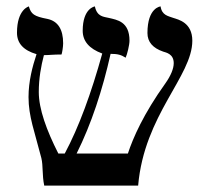

<svg xmlns="http://www.w3.org/2000/svg" viewBox="-20 -579 652 599"><path d="M580 -452C580 -509 536 -518 521 -523C505 -529 485 -531 481 -559C481 -559 440 -556 440 -476C440 -448 457 -429 489 -418C498 -415 522 -411 522 -382C522 -365 513 -343 496 -319C428 -224 395 -149 379 -100H219C265 -192 300 -299 325 -411C347 -411 358 -408 372 -399C377 -410 384 -439 384 -452C384 -512 345 -517 320 -523C304 -527 283 -526 276 -559C276 -559 238 -554 238 -483C238 -451 258 -427 299 -412C265 -289 226 -182 182 -100H162C125 -173 101 -239 101 -292C101 -334 108 -373 117 -407C134 -407 145 -409 172 -409C174 -415 177 -433 177 -444C177 -487 161 -513 128 -520C86 -528 77 -535 70 -559C70 -559 33 -550 33 -477C33 -444 53 -422 94 -410C81 -371 69 -325 69 -276C69 -216 88 -168 109 -86C115 -61 111 -33 118 0H411C430 -221 580 -341 580 -452Z"/></svg>

Font: Libertinus Serif
Style: Regular
Weight: 400
Designer: Philipp H. Poll, Khaled Hosny
Foundry: Caleb Maclennan
Version: Version 7.050;RELEASE